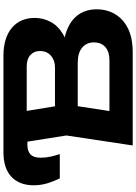

<svg xmlns="http://www.w3.org/2000/svg" viewBox="142 -932 790 1114"><g transform="rotate(-90 537.0 -375.0)"><path d="M210 -750H770Q874 -750 932 -701.5Q990 -653 990 -568Q990 -521 968 -478Q946 -435 897.5 -405.5Q849 -376 768 -368L784 -405Q871 -403 928 -378Q985 -353 1012.5 -309.5Q1040 -266 1040 -210Q1040 -149 1011.5 -101.5Q983 -54 928 -27Q873 0 790 0H250L308 -385L257 -706L326 -611H253Q217 -611 198 -593Q179 -575 179 -534Q179 -503 185.5 -475Q192 -447 200 -423H59Q44 -453 31.5 -492Q19 -531 19 -575Q19 -657 68 -703.5Q117 -750 210 -750ZM436 -46 364 -135H745Q793 -135 820.5 -158.5Q848 -182 848 -225Q848 -268 817.5 -293.5Q787 -319 728 -319H416V-451H703Q744 -451 771 -474.5Q798 -498 798 -539Q798 -572 775 -593.5Q752 -615 709 -615H364L436 -704L488 -385Z"/></g></svg>

Font: Unbounded SemiBold
Style: Regular
Weight: 600
Designer: Luke Prowse, Jean-Baptiste Morizot, Fátima Lázaro, Florian Runge
Foundry: NaN
Version: Version 1.700